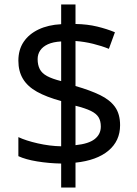

<svg xmlns="http://www.w3.org/2000/svg" viewBox="-20 -779 612 857"><path d="M253 -49Q198 -50 146 -58.5Q94 -67 62 -82V-167Q96 -151 149 -139Q202 -127 253 -126V-328Q187 -346 145 -369.5Q103 -393 82.5 -427Q62 -461 62 -508Q62 -557 85.5 -592Q109 -627 152 -647.5Q195 -668 253 -671V-759H317V-672Q370 -671 413.5 -660.5Q457 -650 493 -635L466 -561Q434 -574 395.5 -583.5Q357 -593 317 -596V-395Q383 -376 427 -354.5Q471 -333 493.5 -301.5Q516 -270 516 -220Q516 -150 464 -106.5Q412 -63 317 -53V58H253ZM317 -131Q376 -137 403 -158.5Q430 -180 430 -214Q430 -239 420 -255.5Q410 -272 385.5 -284Q361 -296 317 -307ZM253 -594Q217 -592 194 -581.5Q171 -571 159.5 -554Q148 -537 148 -515Q148 -489 157.5 -470.5Q167 -452 190 -439.5Q213 -427 253 -417Z"/></svg>

Font: Noto Sans Sinhala
Style: Regular
Weight: 400
Designer: Jelle Bosma - Monotype Design Team
Foundry: Monotype Imaging Inc.
Version: Version 2.006